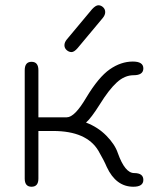

<svg xmlns="http://www.w3.org/2000/svg" viewBox="-20 -703 602 730"><path d="M371 -635 275 -520Q262 -505 252 -505Q242 -505 233.5 -512.5Q225 -520 225 -531Q225 -542 234 -553L330 -668Q344 -683 354 -683Q364 -683 372 -675.5Q380 -668 380 -657Q380 -646 371 -635ZM126 -436V-257H234Q264 -257 308 -332Q355 -410 397.5 -439.5Q440 -469 485 -469Q525 -469 525 -443Q525 -417 488 -417Q454 -417 424 -389.5Q394 -362 360 -307Q326 -253 307 -237Q352 -220 384.5 -187Q417 -154 428 -121Q455 -45 490 -45Q525 -45 525 -19Q525 7 487 7Q421 7 386 -68Q376 -92 354 -130Q309 -205 182 -205H126V-24Q126 7 100 7Q74 7 74 -24V-436Q74 -468 100 -468Q126 -468 126 -436Z"/></svg>

Font: Jura
Style: Regular
Weight: 400
Designer: Daniel Johnson, Alexei Vanyashin
Foundry: Daniel Johnson
Version: Version 5.103